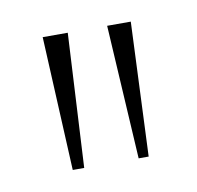

<svg xmlns="http://www.w3.org/2000/svg" viewBox="-38 -794 271 264"><g transform="rotate(-10 97.5 -661.5)"><path d="M137 -568 126 -755H159L151 -568ZM45 -568 36 -755H71L61 -568Z"/></g></svg>

Font: DM Sans Thin
Style: Regular
Weight: 100
Designer: Colophon Foundry, Jonny Pinhorn
Foundry: Colophon Foundry
Version: Version 4.004; ttfautohint (v1.8.4.7-5d5b)